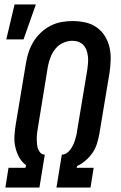

<svg xmlns="http://www.w3.org/2000/svg" viewBox="-20 -837 540 857"><path d="M4 0 18 -88H94L96 -100Q77 -114 65.5 -135Q54 -156 48.5 -180Q43 -204 44.5 -229.5Q46 -255 50 -280L96 -556Q100 -581 108 -605Q116 -629 129.5 -651Q143 -673 162.5 -691.5Q182 -710 205.5 -722Q229 -734 254 -738.5Q279 -743 304 -743Q333 -743 360.5 -737Q388 -731 410.5 -715.5Q433 -700 447.5 -677Q462 -654 468.5 -627Q475 -600 474 -571Q473 -542 469 -513L423 -237Q419 -216 412.5 -195Q406 -174 393 -155Q380 -136 362 -120.5Q344 -105 324 -96L322 -88H398L384 0H232L256 -147H257Q268 -147 277.5 -153.5Q287 -160 294 -169.5Q301 -179 306 -189Q311 -199 314 -209.5Q317 -220 320 -230.5Q323 -241 324 -252L370 -528Q372 -542 373 -556.5Q374 -571 372.5 -585Q371 -599 366.5 -612Q362 -625 353 -635Q344 -645 331 -650Q318 -655 303 -655Q283 -655 262.5 -646Q242 -637 228 -620Q214 -603 206 -582.5Q198 -562 194 -542L149 -266Q147 -254 145.5 -242.5Q144 -231 144 -219Q144 -207 145 -195.5Q146 -184 149.5 -173.5Q153 -163 160.5 -155Q168 -147 180 -147L156 0ZM8 -661 45 -817H140L85 -661Z"/></svg>

Font: Iosevka Term Curly SmBd Obl
Style: Regular
Weight: 600
Italic angle: -9°
Designer: Belleve Invis
Foundry: Belleve Invis
Version: Version 32.3.0